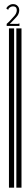

<svg xmlns="http://www.w3.org/2000/svg" viewBox="-20 -832 122 911"><path d="M22.5 58.6V-697.3H46.9V58.6ZM57.6 58.6V-697.3H82V58.6ZM11.7 -718.8 25.4 -731.4Q38.1 -745.1 44.9 -752.9Q51.8 -759.8 55.7 -767.6Q59.6 -775.4 59.6 -783.2Q59.6 -793 54.7 -797.9Q49.8 -801.8 42 -801.8Q30.3 -801.8 21.5 -792Q19.5 -789.1 19.5 -787.1Q19.5 -786.1 19.5 -786.1V-785.2L17.6 -786.1L9.8 -792Q14.6 -801.8 23.4 -806.6Q31.2 -812.5 42 -812.5Q55.7 -812.5 63.5 -803.7Q71.3 -795.9 71.3 -783.2Q71.3 -774.4 67.4 -765.6Q63.5 -756.8 56.6 -750Q49.8 -742.2 38.1 -730.5L26.4 -718.8H64.5Q67.4 -718.8 68.4 -719.7Q70.3 -719.7 71.3 -720.7H72.3V-709H11.7Z"/></svg>

Font: Libre Barcode EAN13 Text
Style: Regular
Weight: 400
Version: Version 1.008; ttfautohint (v1.8.3)